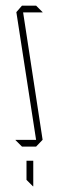

<svg xmlns="http://www.w3.org/2000/svg" viewBox="-20 -520 206 681"><path d="M108 -24 38 -477 58 -500H108L131 -477V-476H62L131 -25V-24L108 0H58L35 -23V-24ZM97 141 74 118V50H98V141Z"/></svg>

Font: Foldit Thin Thin
Style: Regular
Weight: 250
Version: Version 1.003